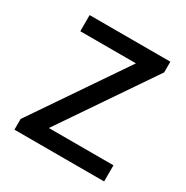

<svg xmlns="http://www.w3.org/2000/svg" viewBox="-131 -652 737 762"><g transform="rotate(30 237.0 -271.5)"><path d="M35 0H446V-74H150L436 -494V-543H66V-469H321L35 -49Z"/></g></svg>

Font: Noto Sans Japanese Regular
Style: Regular
Weight: 400
Designer: Ryoko NISHIZUKA (kana & ideographs); Paul D. Hunt (Latin, Greek & Cyrillic); Wenlong ZHANG (bopomofo); Sandoll Communica
Foundry: Adobe Systems Incorporated
Version: Version 1.000;PS 1;hotconv 1.0.78;makeotf.lib2.5.61930